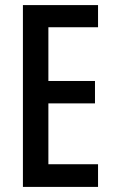

<svg xmlns="http://www.w3.org/2000/svg" viewBox="-20 -734 449 754"><path d="M365 0V-89H170V-328H353V-416H170V-627H365V-714H70V0Z"/></svg>

Font: Noto Sans Lao ExtraCondensed Medium
Style: Regular
Weight: 500
Width: 2
Designer: Monotype Design Team
Foundry: Monotype Imaging Inc.
Version: Version 2.003